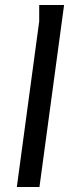

<svg xmlns="http://www.w3.org/2000/svg" viewBox="-20 -744 291 764"><path d="M136 -724H235L137 0H47L136 -659Z"/></svg>

Font: Rosario
Style: Italic
Weight: 400
Italic angle: -8.05°
Designer: Hector Gatti
Foundry: Omnibus Type
Version: Version 1.201